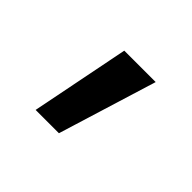

<svg xmlns="http://www.w3.org/2000/svg" viewBox="-57 -135 268 268"><g transform="rotate(45 76.5 -1.0)"><path d="M60 -74H122L77 72H31Z"/></g></svg>

Font: sheba-seeBold
Style: Regular
Weight: 600
Designer: Mohamed Galeb, the designers
Foundry: Kief Type Foundry
Version: Version 2.010; ttfautohint (v1.5.33-1714) -l 8 -r 50 -G 200 